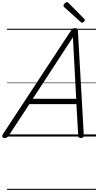

<svg xmlns="http://www.w3.org/2000/svg" viewBox="-66 -1279 919 1799"><path d="M-22 14Q-38 14 -43.5 5Q-49 -4 -40 -20L600 -994Q608 -1006 615.5 -1010.5Q623 -1015 637 -1015Q650 -1015 656.5 -1009.5Q663 -1004 664 -988L719 -14Q720 0 713.5 7Q707 14 692 14Q678 14 673 8.5Q668 3 667 -10L650 -303H209L16 -9Q6 5 -1 9.5Q-8 14 -22 14ZM241 -353H648L617 -930ZM703 -1066Q700 -1066 697 -1068Q694 -1070 690 -1073L537 -1211Q532 -1215 530.5 -1218Q529 -1221 529 -1226Q529 -1232 534.5 -1240Q540 -1248 548 -1253.5Q556 -1259 563 -1259Q567 -1259 570 -1256.5Q573 -1254 577 -1250L723 -1103Q727 -1099 728 -1096Q729 -1093 729 -1090Q729 -1084 720 -1075Q711 -1066 703 -1066ZM0 490H833V500H0ZM0 -20H833V0H0ZM0 -505H833V-500H0ZM0 -1010H833V-1000H0Z"/></svg>

Font: Playwrite BE VLG Guides
Style: Regular
Weight: 400
Designer: Veronika Burian, José Scaglione
Foundry: TypeTogether
Version: Version 1.003